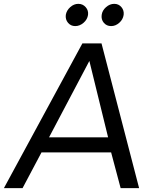

<svg xmlns="http://www.w3.org/2000/svg" viewBox="-49 -975 817 995"><path d="M340.8 -839.8Q317.9 -839.8 303.5 -856.9Q289.1 -874 292 -897.9Q295.9 -920.9 314.9 -938Q334 -955.1 356.9 -955.1Q379.9 -955.1 395 -938Q410.2 -920.9 407.2 -897.9Q403.8 -874 384 -856.9Q364.3 -839.8 340.8 -839.8ZM526.9 -839.8Q503.4 -839.8 489 -856.9Q474.6 -874 478 -897.9Q481 -920.9 500.5 -938Q520 -955.1 543 -955.1Q565.9 -955.1 580.3 -938Q594.7 -920.9 591.8 -897.9Q588.4 -874 569.1 -856.9Q549.8 -839.8 526.9 -839.8ZM526.9 -185.1H166L67.9 0H-28.8L377.9 -750H477.1L671.9 0H576.2ZM511.2 -263.2 414.1 -659.2 205.1 -263.2Z"/></svg>

Font: Oakes Grotesk
Style: Italic
Weight: 400
Italic angle: -8°
Designer: Samuel Oakes
Foundry: Samuel Oakes
Version: Version 1.000;PS 001.000;hotconv 1.0.88;makeotf.lib2.5.64775